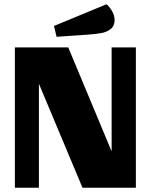

<svg xmlns="http://www.w3.org/2000/svg" viewBox="-20 -883 708 903"><path d="M50 0V-660H301L505 -171V-660H619V0H368L163 -489V0ZM519 -789Q519 -761 500.5 -746.5Q482 -732 457 -727.5Q432 -723 392 -720L246 -710L234 -761L481 -863Q497 -849 508 -829Q519 -809 519 -789Z"/></svg>

Font: Sansita ExtraBold
Style: Regular
Weight: 800
Designer: Pablo Cosgaya
Foundry: Omnibus-Type
Version: Version 1.006